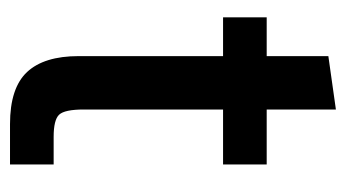

<svg xmlns="http://www.w3.org/2000/svg" viewBox="-170 -504 675 374"><g transform="rotate(90 167.0 -317.5)"><path d="M222.2 0Q151.9 0 120.8 -33.2Q89.8 -66.4 89.8 -133.8V-415H14.2V-500H89.8V-620.1L193.8 -634.8V-500H300.8V-415H193.8V-144Q193.8 -106.4 203.9 -95.7Q213.9 -85 247.1 -85H300.8V0Z"/></g></svg>

Font: TASA Orbiter Deck Medium
Style: Regular
Weight: 500
Designer: Weizhong Zhang
Version: Version 1.000;Glyphs 3.1.2 (3151)